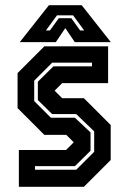

<svg xmlns="http://www.w3.org/2000/svg" viewBox="-20 -718 493 738"><path d="M52.5 0V-141.5H234L263.5 -171L235 -199.5H150.5L47.5 -302.5V-437L150.5 -540H395.5V-398.5H219L190 -369.5L219 -340.5H302.5L405.5 -237.5V-103L302.5 0ZM114.5 -65.5H273L342 -134.5V-213L273 -279.5H180.5L125.5 -333.5V-404L185.5 -463H333.5V-477H180.5L111.5 -408V-329.5L175.5 -265.5H268L328 -209V-138.5L268 -79.5H114.5ZM168 -698H294L406 -556H267.5L231 -610L194.5 -556H56ZM199 -659 156.5 -601H172L206 -648H254L288 -601H303.5L261 -659Z"/></svg>

Font: Tourney Condensed Regular
Style: Bold
Weight: 700
Width: 3
Designer: Tyler Finck
Foundry: Etcetera Type Co
Version: Version 1.010; ttfautohint (v1.8.3)